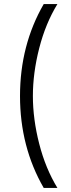

<svg xmlns="http://www.w3.org/2000/svg" viewBox="-20 -770 348 940"><path d="M261 -750Q203 -655 172 -534Q141 -413 141 -300Q141 -187 172 -66Q203 55 261 150H194Q78 -51 78 -300Q78 -549 194 -750Z"/></svg>

Font: Nacelle Light
Style: Regular
Weight: 300
Designer: Sora Sagano
Foundry: Sora Sagano
Version: Version 1.000;FEAKit 1.0